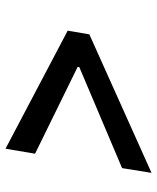

<svg xmlns="http://www.w3.org/2000/svg" viewBox="44 -640 577 706"><g transform="rotate(90 333.0 -286.5)"><path d="M92.3 -246.4 526.3 -17.8 544.7 -126.4 225.5 -283 226.2 -289.1 597.7 -446.4 615.1 -554.7 105.8 -326Z"/></g></svg>

Font: Magic Ui Pro Medium
Style: Italic
Weight: 500
Italic angle: -9.39999°
Designer: Stefan Endress, Andreas Faust
Version: Version 1.000;FEAKit 1.0